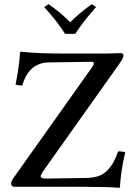

<svg xmlns="http://www.w3.org/2000/svg" viewBox="-20 -904 651 929"><path d="M34.2 -15.1Q34.2 -27.8 42 -38.1L425.8 -579.1Q434.1 -590.8 434.1 -597.2Q434.1 -605 423.8 -605L220.2 -602.1Q119.1 -602.1 87.9 -490.2Q67.4 -490.2 55.2 -495.1Q73.2 -583 77.1 -650.9L81.1 -653.8Q164.6 -645 277.8 -645H492.2Q509.3 -645 533.9 -646Q558.6 -647 563 -647Q577.1 -647 577.1 -636.2Q577.1 -627.9 573.2 -620.4Q569.3 -612.8 554.2 -590.8L186 -71.8Q176.8 -55.2 176.8 -51.8Q176.8 -40 202.1 -40L397.9 -43Q432.1 -43.5 457.5 -52.5Q482.9 -61.5 500.5 -80.3Q518.1 -99.1 529.3 -119.9Q540.5 -140.6 551.8 -171.9Q572.8 -171.9 585.9 -167Q564.9 -78.6 560.1 2Q560.1 2.9 558.8 3.9Q557.6 4.9 557.1 4.9Q509.8 0 395 0H53.2Q34.2 0 34.2 -15.1ZM294.9 -740.2Q260.7 -795.9 193.8 -870.1L214.8 -883.8Q277.3 -840.8 319.8 -795.9Q357.9 -835.9 423.8 -883.8L444.8 -870.1Q377.9 -793.9 344.2 -740.2Z"/></svg>

Font: Common Serif Medium
Style: Regular
Weight: 500
Designer: Philipp H. Poll, Khaled Hosny
Foundry: Stefan Peev, Context Ltd.
Version: Version 1.026